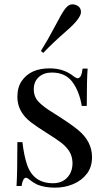

<svg xmlns="http://www.w3.org/2000/svg" viewBox="-20 -840 486 874"><path d="M310.1 -97.7Q309.6 -127.9 295.9 -150.4Q282.2 -171.9 259.8 -189.5Q237.3 -207 192.4 -234.9Q147.5 -263.2 121.1 -283.2Q58.6 -331.1 59.1 -399.9Q59.1 -442.4 79.1 -471.7Q118.7 -529.3 207 -528.8Q270.5 -528.8 315.9 -492.2Q326.7 -483.9 333.5 -483.9Q351.1 -483.9 356 -527.8H378.9Q375 -479 375 -357.9H352.1Q341.3 -423.8 309.6 -466.8Q277.8 -509.8 215.8 -509.8Q179.7 -509.8 156.7 -489.3Q133.8 -468.8 133.8 -433.6Q133.8 -398.4 157.2 -375Q180.7 -351.6 214.8 -331.1Q300.8 -277.3 335.9 -248Q398.4 -196.3 398.9 -126Q399.4 -81.1 376 -49.8Q352.5 -18.6 313.5 -2Q274.4 14.6 229 14.2Q183.6 14.2 148.9 0Q129.4 -9.8 116.7 -20.5Q104 -31.2 98.6 -30.8Q84 -30.8 78.1 6.8H55.2Q59.1 -50.3 59.1 -192.9H82Q89.4 -130.9 103 -90.8Q131.8 -5.9 221.2 -5.9Q272 -5.9 296.9 -45.9Q310.1 -67.4 310.1 -97.7ZM348.6 -785.2Q348.6 -756.8 284.2 -700.7Q219.7 -644.5 176.8 -599.1L166 -607.9Q197.8 -658.2 229.5 -718.8Q260.7 -779.3 276.4 -799.8Q292 -820.3 308.6 -820.3Q325.2 -820.3 336.9 -811Q348.6 -801.8 348.6 -785.2Z"/></svg>

Font: PlayfairDisplay-Regular
Style: Regular
Weight: 400
Designer: Claus Eggers Sørensen
Foundry: Claus Eggers Sørensen
Version: Version 1.002;PS 001.002;hotconv 1.0.70;makeotf.lib2.5.58329